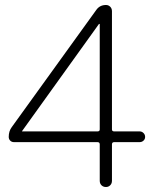

<svg xmlns="http://www.w3.org/2000/svg" viewBox="-20 -750 650 770"><path d="M69 -225Q69 -224 68 -224Q68 -223 69 -223H371Q380 -223 380 -231V-653Q380 -654 379 -654H377ZM36 -180Q27 -180 21 -186Q15 -192 15 -201Q15 -224 27 -240L366 -710Q380 -730 405 -730Q415 -730 422 -723Q429 -716 429 -705V-231Q429 -223 438 -223H540Q549 -223 555.5 -216.5Q562 -210 562 -201Q562 -192 555.5 -186Q549 -180 540 -180H438Q429 -180 429 -171V-25Q429 -14 422 -7Q415 0 405 0Q394 0 387 -7Q380 -14 380 -25V-171Q380 -180 371 -180Z"/></svg>

Font: Rounded Mplus 1c Light
Style: Regular
Weight: 300
Version: Version 1.059.20150529